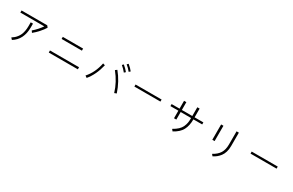

<svg xmlns="http://www.w3.org/2000/svg" viewBox="228 -2531 6544 4295"><g transform="rotate(30 3500.0 -383.5)"><path d="M127 -591.8V-645.5H791L825.2 -602.5Q785.2 -536.1 717.8 -460.4Q650.4 -384.8 580.1 -327.1L547.9 -373Q598.6 -414.1 654.8 -476.6Q710.9 -539.1 746.1 -591.8ZM230.5 -8.8Q266.6 -32.2 294.4 -55.7Q322.3 -79.1 350.1 -115.2Q377.9 -151.4 396.5 -192.9Q415 -234.4 426.3 -293Q437.5 -351.6 437.5 -421.9V-518.6H496.1V-422.9Q496.1 -103.5 269.5 34.2Z M1221.7 -542V-595.7H1746.1V-542ZM1125 -134.8V-188.5H1876V-134.8Z M2093.8 -100.6Q2249 -275.4 2299.8 -532.2L2354.5 -515.6Q2290 -242.2 2142.6 -66.4ZM2602.5 -535.2 2647.5 -567.4Q2814.5 -364.3 2900.4 -102.5L2845.7 -81.1Q2774.4 -322.3 2602.5 -535.2ZM2765.6 -778.3 2798.8 -810.5Q2880.9 -742.2 2923.8 -684.6L2888.7 -654.3Q2833 -724.6 2765.6 -778.3ZM2679.7 -711.9 2712.9 -744.1Q2791 -679.7 2838.9 -617.2L2803.7 -585.9Q2749 -654.3 2679.7 -711.9Z M3164.1 -433.6V-486.3H3836.9V-433.6Z M4081.1 -458V-510.7H4286.1V-712.9H4345.7V-510.7H4615.2V-736.3H4674.8V-510.7H4901.4V-458H4674.8Q4674.8 -293.9 4615.7 -182.6Q4556.6 -71.3 4406.2 8.8L4368.2 -36.1Q4446.3 -79.1 4497.1 -126.5Q4547.9 -173.8 4572.8 -229Q4597.7 -284.2 4606.4 -335.4Q4615.2 -386.7 4615.2 -458H4345.7V-262.7H4286.1V-458Z M5268.6 -274.4V-669.9H5328.1V-274.4ZM5421.9 1Q5538.1 -61.5 5591.3 -148.4Q5644.5 -235.4 5644.5 -373V-709H5704.1V-365.2Q5704.1 -279.3 5683.6 -210.4Q5663.1 -141.6 5626 -93.3Q5588.9 -44.9 5548.8 -13.2Q5508.8 18.6 5458 44.9Z M6164.1 -433.6V-486.3H6836.9V-433.6Z"/></g></svg>

Font: Gothic A1 Light
Style: Regular
Weight: 300
Version: Version 2.50